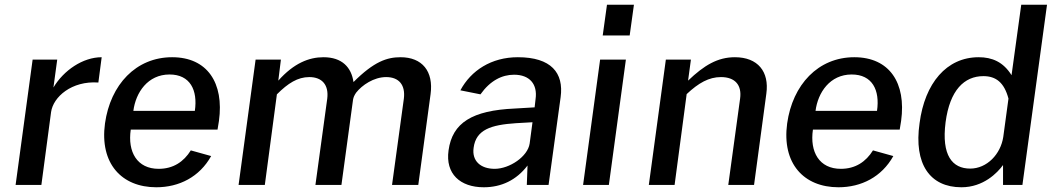

<svg xmlns="http://www.w3.org/2000/svg" viewBox="-20 -782 4462 812"><path d="M155 0 196 -308C205 -372 283 -441 396 -433L410 -540C330 -540 249 -484 206 -412L222 -530H118L46 0Z M900 -234 906 -271C928 -431 857 -540 708 -540C555 -540 447 -424 424 -260C401 -91 494 10 641 10C738 10 824 -34 873 -122L787 -146C757 -98 713 -68 651 -68C560 -68 519 -139 533 -234ZM544 -313C554 -391 605 -467 697 -467C784 -467 817 -401 804 -313Z M1100 0 1151 -383C1198 -430 1239 -456 1288 -456C1343 -456 1371 -422 1364 -365L1314 0H1424L1473 -360C1475 -371 1478 -378 1486 -390C1511 -422 1561 -456 1613 -456C1668 -456 1695 -422 1688 -365L1638 0H1749L1801 -384C1814 -480 1766 -540 1674 -540C1617 -540 1562 -522 1475 -435C1466 -497 1427 -540 1348 -540C1287 -540 1223 -515 1157 -441L1168 -530H1061L989 0Z M2026 10C2100 10 2164 -20 2211 -82L2208 0H2300L2351 -371C2365 -474 2311 -540 2170 -540C2058 -540 1972 -484 1927 -400L2012 -383C2053 -441 2103 -466 2154 -466C2220 -466 2254 -426 2245 -363L2241 -328L2157 -323C1977 -315 1893 -263 1877 -146C1863 -47 1926 10 2026 10ZM2072 -68C2013 -68 1975 -101 1983 -157C1993 -234 2057 -254 2162 -261L2232 -265L2220 -175C2212 -120 2135 -68 2072 -68Z M2518 -530 2446 0H2555L2627 -530ZM2547 -762 2529 -632H2643L2661 -762Z M2833 0 2884 -384C2934 -431 2978 -456 3029 -456C3089 -456 3118 -422 3110 -365L3060 0H3169L3221 -386C3234 -479 3185 -540 3088 -540C3015 -540 2958 -506 2890 -441L2902 -530H2796L2724 0Z M3785 -234 3791 -271C3813 -431 3742 -540 3593 -540C3440 -540 3332 -424 3309 -260C3286 -91 3379 10 3526 10C3623 10 3709 -34 3758 -122L3672 -146C3642 -98 3598 -68 3536 -68C3445 -68 3404 -139 3418 -234ZM3429 -313C3439 -391 3490 -467 3582 -467C3669 -467 3702 -401 3689 -313Z M4046 10C4139 10 4198 -51 4222 -84V0H4304L4408 -762H4299L4258 -464C4223 -520 4176 -540 4119 -540C3983 -540 3891 -430 3869 -261C3844 -88 3913 10 4046 10ZM4083 -69C4008 -69 3961 -124 3979 -265C3997 -401 4058 -460 4139 -460C4192 -460 4227 -433 4245 -365L4223 -203C4212 -130 4154 -69 4083 -69Z"/></svg>

Font: Cheyenne Sans Medium
Style: Italic
Weight: 500
Italic angle: -8.13011°
Designer: The Public Sans project authors (U.S. Web Design System), Libre Franklin designed by Pablo Impallari and Rodrigo Fuenzal
Foundry: The Cheyenne Sans Project Authors
Version: Version 2.007